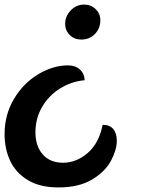

<svg xmlns="http://www.w3.org/2000/svg" viewBox="-49 -620 668 840"><path d="M390 -531Q390 -496 366.5 -471.5Q343 -447 307 -447Q276 -447 256 -467Q236 -487 236 -516Q236 -549 260.5 -574.5Q285 -600 319 -600Q349 -600 369.5 -580Q390 -560 390 -531ZM106 -41Q106 19 138 55.5Q170 92 227 92Q285 92 334.5 49.5Q384 7 400 -74Q431 -74 446.5 -55.5Q462 -37 462 -4Q462 35 437 82.5Q412 130 354.5 165Q297 200 207 200Q125 200 72 167.5Q19 135 -5 82.5Q-29 30 -29 -33Q-29 -118 12 -187Q53 -256 118 -295Q183 -334 249 -334Q281 -334 301 -315.5Q321 -297 321 -269Q265 -264 215.5 -234Q166 -204 136 -153.5Q106 -103 106 -41Z"/></svg>

Font: Lemonada
Style: Regular
Weight: 400
Designer: Mohamed Gaber (Arabic) Eduardo Tunni (Latin)
Foundry: Kief Type Foundry
Version: Version 3.006